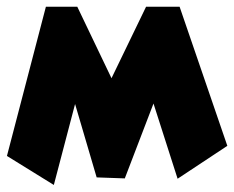

<svg xmlns="http://www.w3.org/2000/svg" viewBox="-26 -520 678 556"><path d="M106.9 -500.5H197.8L296.9 -293.5L397 -500.5H494.1L632.3 -97.7L488.3 -2.4L418.5 -220.2L335.4 -3.4L253.9 -6.3L191.4 -218.8L129.9 15.6L-5.9 -68.4Z"/></svg>

Font: Lapsus Pro (theguybrush.com)
Style: Bold
Weight: 700
Designer: Jose Roses
Version: Version 1.00 February 9, 2018, initial release